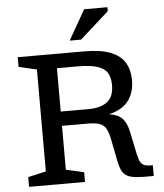

<svg xmlns="http://www.w3.org/2000/svg" viewBox="-61 -988 892 1043"><g transform="rotate(-5 385.0 -467.0)"><path d="M55 -654V-707H418Q509 -707 562.5 -685.2Q616 -663.5 639.2 -623.5Q662.5 -583.5 662.5 -529.5Q662.5 -461.5 628.8 -416.8Q595 -372 521.5 -355Q571.5 -348 594.5 -322.8Q617.5 -297.5 627 -252L652.5 -129.5Q659 -98.5 667.2 -83Q675.5 -67.5 691 -62.8Q706.5 -58 735 -58V0Q678.5 1.5 644 -1.5Q609.5 -4.5 590 -15Q570.5 -25.5 560.5 -47.2Q550.5 -69 543.5 -105L522.5 -212Q515 -252 503.5 -274.2Q492 -296.5 469.2 -305.5Q446.5 -314.5 404.5 -314.5H262V-75.5L360 -53V0H55V-53L153 -75.5V-631.5ZM414 -392.5Q479.5 -392.5 515.8 -420.2Q552 -448 552 -511.5Q552 -551.5 536.8 -577.5Q521.5 -603.5 482.5 -616.2Q443.5 -629 373 -629H262V-392.5ZM344 -772 437 -935H564V-913.5L406 -772Z"/></g></svg>

Font: Newsreader Caption
Style: Regular
Weight: 400
Designer: Hugues Gentile
Foundry: Production Type
Version: Version 1.001